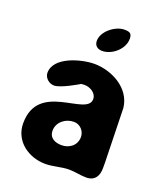

<svg xmlns="http://www.w3.org/2000/svg" viewBox="-137 -836 811 937"><g transform="rotate(20 268.0 -367.0)"><path d="M39 -143C39 -50 121 7 208 7C250 7 286 -7 328 -7C359 -7 387 1 418 1C463 1 480 -30 480 -69V-100C479 -142 474 -338 473 -380C462 -480 357 -534 267 -534C202 -534 66 -499 66 -415C66 -389 91 -367 117 -367C152 -367 233 -416 240 -420C242 -420 254 -421 257 -421C285 -421 320 -402 320 -370C320 -278 39 -362 39 -143ZM186 -158C186 -202 226 -234 270 -234C303 -234 327 -206 327 -176C327 -132 292 -106 251 -106C219 -106 186 -119 186 -158ZM239 -644C239 -619 256 -606 280 -606C331 -606 387 -654 387 -707C387 -736 375 -741 347 -741C301 -741 239 -694 239 -644Z"/></g></svg>

Font: Asimov Print
Style: Regular
Weight: 500
Designer: Google
Version: Version 2.000980: 2014